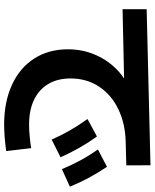

<svg xmlns="http://www.w3.org/2000/svg" viewBox="68 -794 729 904"><g transform="rotate(90 432.0 -342.5)"><path d="M212.6 -298.1Q212.6 -362.9 235.6 -420Q258.5 -477.1 300.4 -521Q342.3 -564.9 399.6 -589.6L412.2 -564.1L23.8 -555.6V-669L758.6 -687L759.1 -573.2L647.6 -570.2Q563.2 -568.3 495.3 -535.9Q427.5 -503.6 388.7 -445.4Q349.9 -387.2 349.9 -310.5Q349.9 -249.8 375.9 -205.9Q401.9 -162 450.4 -138.7Q499 -115.4 567.2 -115.4Q592.3 -115.4 623.3 -118.3Q654.3 -121.3 678 -125.3L691.7 -7.8Q661.2 -3.3 627.9 -0.6Q594.5 2 566.6 2Q460.4 2 380 -34.8Q299.6 -71.7 256.1 -139.6Q212.6 -207.5 212.6 -298.1ZM541 -390.6 623.2 -435Q653.6 -392.4 676.8 -351.4Q700.1 -310.3 721.1 -263.5L637.6 -221.8Q618.5 -265.8 595.2 -306.3Q571.9 -346.9 541 -390.6ZM684.4 -439.7 765.9 -482.1Q796.2 -436.8 818.4 -395.2Q840.7 -353.5 859.4 -307.5L776.9 -270Q757.8 -315.9 735.7 -356.7Q713.7 -397.6 684.4 -439.7Z"/></g></svg>

Font: Pretendard GOV Variable
Style: Regular
Weight: 400
Designer: Base glyphs from Inter by Rasmus Andersson; Hangul glyphs from Noto Sans CJK(Source Han Sans) by Jang Soo-young and Kang
Foundry: Kil Hyung-jin
Version: Version 1.307;Glyphs 3.2 (3192)